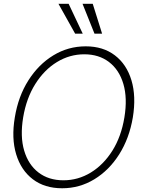

<svg xmlns="http://www.w3.org/2000/svg" viewBox="-20 -982 746 1012"><path d="M307.6 10.3Q215.3 10.3 153.1 -37.1Q90.8 -84.5 65.2 -168.9Q39.6 -253.4 58.1 -363.3Q76.2 -474.1 129.6 -558.3Q183.1 -642.6 261.2 -690.2Q339.4 -737.8 431.6 -737.8Q523.4 -737.8 585.4 -690.4Q647.5 -643.1 672.9 -558.6Q698.2 -474.1 680.2 -363.3Q661.6 -252.9 608.4 -168.7Q555.2 -84.5 477.3 -37.1Q399.4 10.3 307.6 10.3ZM314.5 -31.7Q391.6 -31.7 458.5 -72.5Q525.4 -113.3 572.3 -187.7Q619.1 -262.2 635.7 -363.3Q652.3 -464.4 630.4 -539.1Q608.4 -613.8 554.9 -654.8Q501.5 -695.8 424.3 -695.8Q347.2 -695.8 280.3 -655Q213.4 -614.3 166.3 -539.6Q119.1 -464.8 102.1 -363.3Q85.4 -262.7 107.4 -188.2Q129.4 -113.8 182.9 -72.8Q236.3 -31.7 314.5 -31.7ZM376 -804.7 288.1 -961.9H341.8L416 -804.7ZM478 -804.7 415 -961.9H468.8L518.1 -804.7Z"/></svg>

Font: Inter Display Extra Light
Style: Italic
Weight: 200
Italic angle: -9.39999°
Designer: Rasmus Andersson
Foundry: rsms
Version: Version 4.000;git-4fc901f